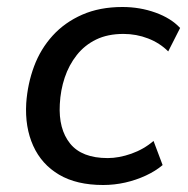

<svg xmlns="http://www.w3.org/2000/svg" viewBox="-20 -520 538 549"><path d="M275 9Q199 9 149 -20.5Q99 -50 75 -103Q51 -156 55 -225Q59 -281 77.5 -330.5Q96 -380 130.5 -418Q165 -456 215 -478Q265 -500 330 -500Q380 -500 424.5 -484Q469 -468 495 -440L461 -373Q437 -397 403.5 -410Q370 -423 333 -423Q288 -423 255 -407Q222 -391 199.5 -362.5Q177 -334 165 -298Q153 -262 151 -222Q147 -151 180.5 -109.5Q214 -68 288 -68Q320 -68 355.5 -80.5Q391 -93 419 -117L445 -48Q425 -31 397 -18Q369 -5 338 2Q307 9 275 9Z"/></svg>

Font: Nunito Sans 10pt Medium
Style: Italic
Weight: 500
Italic angle: -9°
Designer: Vernon Adams
Foundry: Vernon Adams
Version: Version 3.101;gftools[0.9.27]